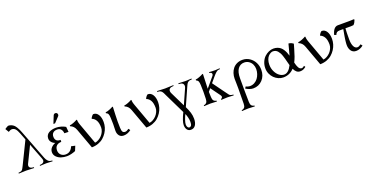

<svg xmlns="http://www.w3.org/2000/svg" viewBox="-29 -1797 6020 3095"><g transform="rotate(-20 2981.5 -249.5)"><path d="M87.4 -687.5 51.3 -749Q86.9 -773.4 109.9 -783.7Q139.6 -783.7 164.6 -772.9Q189.5 -762.2 206.3 -746.8Q223.1 -731.4 239.5 -704.8Q255.9 -678.2 265.9 -656.2Q275.9 -634.3 289.1 -600.1L481.4 -100.1Q494.6 -64.9 519 -39.6Q538.6 -19 567.4 -16.6L589.4 -14.6V0Q525.4 -4.9 481.4 -4.9Q450.2 -4.9 374 0V-14.6L395 -16.6Q427.2 -19.5 442.9 -39.6Q460 -60.5 444.8 -100.1L338.9 -375L205.1 -100.1Q186.5 -62 203.6 -39.6Q219.7 -19.5 252 -16.6L272.9 -14.6V0Q191.4 -4.9 136.2 -4.9Q91.3 -4.9 9.8 0V-14.6L30.8 -16.6Q63 -19.5 78.6 -39.6Q87.4 -50.3 112.3 -100.1L298.3 -481L252.4 -600.1Q229.5 -659.7 205.6 -685.1Q181.6 -710.4 145 -710.4Q122.6 -710.4 87.4 -687.5Z M836.4 -561.5H807.6L859.9 -691.4Q862.8 -698.7 868.2 -704.1Q878.4 -714.4 894 -714.4Q910.2 -714.4 920.7 -704.1Q931.2 -693.8 931.2 -678.2Q931.2 -662.1 922.9 -653.8ZM731.4 -263.7Q686 -247.6 657.2 -215.1Q628.4 -182.6 628.4 -139.2Q628.4 -94.2 660.2 -61Q691.9 -27.8 738.3 -12.7Q784.7 2.4 836.9 2.4Q874 2.4 915.8 -8.1Q957.5 -18.6 985.8 -31.2Q1010.7 -86.4 1018.6 -111.3L951.7 -126Q936.5 -83.5 905 -57.6Q873.5 -31.7 827.6 -31.7Q778.8 -31.7 747.6 -61.5Q716.3 -91.3 716.3 -139.2Q716.3 -190.4 745.8 -218.5Q775.4 -246.6 828.1 -246.6V-280.8Q782.7 -278.8 759.3 -301.5Q735.8 -324.2 735.8 -367.7Q735.8 -410.2 761.7 -433.3Q787.6 -456.5 831.1 -456.5Q872.1 -456.5 895.3 -431.4Q918.5 -406.2 922.4 -359.9L992.7 -357.9Q987.8 -394 984.9 -446.3Q953.6 -465.8 909.7 -478.3Q865.7 -490.7 825.2 -490.7Q790.5 -490.7 759.8 -483.9Q729 -477.1 703.4 -463.1Q677.7 -449.2 662.8 -424.8Q647.9 -400.4 647.9 -368.2Q647.9 -333 671.1 -304.9Q694.3 -276.9 731.4 -263.7Z M1261.7 5.4 1136.2 -338.4Q1121.6 -378.9 1099.9 -400.6Q1078.1 -422.4 1047.9 -434.6V-449.2Q1077.1 -452.1 1114.5 -466.6Q1151.9 -481 1181.2 -498L1188 -490.7Q1187.5 -482.9 1188.2 -474.6Q1189 -466.3 1191.2 -456.1Q1193.4 -445.8 1195.3 -438.5Q1197.3 -431.2 1201.7 -418.2Q1206.1 -405.3 1208.3 -398.9Q1210.4 -392.6 1216.3 -377Q1222.2 -361.3 1224.1 -355.5L1335.9 -47.9Q1366.2 -50.8 1397.9 -68.8Q1429.7 -86.9 1454.6 -113.3Q1479.5 -139.6 1495.4 -174.6Q1511.2 -209.5 1511.2 -243.2Q1511.2 -323.7 1485.4 -368.2Q1459.5 -412.6 1417.5 -426.8V-434.6Q1424.8 -451.2 1440.7 -470.9Q1456.5 -490.7 1467.3 -490.7Q1518.1 -490.7 1548.8 -442.1Q1579.6 -393.6 1579.6 -313.5Q1579.6 -269 1566.7 -224.4Q1553.7 -179.7 1526.9 -138.2Q1500 -96.7 1463.1 -64.7Q1426.3 -32.7 1374 -13.7Q1321.8 5.4 1261.7 5.4Z M1711.9 -224.6Q1711.9 -237.3 1711.4 -255.9Q1710.9 -274.4 1710.2 -298.8Q1709.5 -323.2 1709 -335.9Q1708 -379.9 1698.5 -402.1Q1689 -424.3 1662.6 -434.6V-449.2Q1691.9 -452.1 1729.2 -466.6Q1766.6 -481 1795.9 -498L1802.7 -490.7Q1798.8 -428.7 1796.9 -357.9Q1796.4 -344.2 1795.2 -301.3Q1793.9 -258.3 1793.9 -244.1Q1793.9 -206.1 1795.9 -134.8Q1797.4 -86.9 1809.8 -66.7Q1822.3 -46.4 1853 -46.4Q1879.4 -46.4 1917 -74.2L1938 -44.9Q1913.1 -24.4 1879.9 -11Q1846.7 2.4 1812.5 2.4Q1761.2 2.4 1735.1 -31.5Q1709 -65.4 1709 -115.2Q1709 -140.1 1710.4 -176.3Q1711.9 -212.4 1711.9 -224.6Z M2195.8 5.4 2070.3 -338.4Q2055.7 -378.9 2033.9 -400.6Q2012.2 -422.4 1981.9 -434.6V-449.2Q2011.2 -452.1 2048.6 -466.6Q2085.9 -481 2115.2 -498L2122.1 -490.7Q2121.6 -482.9 2122.3 -474.6Q2123 -466.3 2125.2 -456.1Q2127.4 -445.8 2129.4 -438.5Q2131.3 -431.2 2135.7 -418.2Q2140.1 -405.3 2142.3 -398.9Q2144.5 -392.6 2150.4 -377Q2156.2 -361.3 2158.2 -355.5L2270 -47.9Q2300.3 -50.8 2332 -68.8Q2363.8 -86.9 2388.7 -113.3Q2413.6 -139.6 2429.4 -174.6Q2445.3 -209.5 2445.3 -243.2Q2445.3 -323.7 2419.4 -368.2Q2393.6 -412.6 2351.6 -426.8V-434.6Q2358.9 -451.2 2374.8 -470.9Q2390.6 -490.7 2401.4 -490.7Q2452.1 -490.7 2482.9 -442.1Q2513.7 -393.6 2513.7 -313.5Q2513.7 -269 2500.7 -224.4Q2487.8 -179.7 2460.9 -138.2Q2434.1 -96.7 2397.2 -64.7Q2360.4 -32.7 2308.1 -13.7Q2255.9 5.4 2195.8 5.4Z M2840.8 -25.4V-25.9L2669.9 -377.4Q2667.5 -382.3 2660.6 -397.2Q2653.8 -412.1 2651.1 -417Q2648.4 -421.9 2641.8 -433.1Q2635.3 -444.3 2630.4 -448.5Q2625.5 -452.6 2617.7 -459Q2609.9 -465.3 2600.8 -468Q2591.8 -470.7 2580.6 -471.7L2557.6 -473.6V-488.3Q2644 -482.9 2694.3 -482.9Q2750.5 -482.9 2837.9 -488.3V-474.1L2814.5 -472.2Q2772.9 -468.8 2758.5 -442.6Q2744.1 -416.5 2762.7 -377.4L2886.2 -124L2999 -377.4Q3016.1 -415 3002 -441.9Q2987.8 -468.8 2947.3 -472.2L2923.8 -474.1V-488.3Q3011.2 -482.9 3049.8 -482.9Q3062 -482.9 3149.4 -488.3V-473.6L3126 -471.7Q3118.2 -471.2 3110.8 -469.2Q3103.5 -467.3 3098.1 -465.3Q3092.8 -463.4 3086.9 -458.5Q3081.1 -453.6 3077.6 -451.4Q3074.2 -449.2 3069.1 -441.7Q3064 -434.1 3062 -431.4Q3060.1 -428.7 3055.2 -418.7Q3050.3 -408.7 3049.1 -406.2Q3047.9 -403.8 3042.5 -391.8Q3037.1 -379.9 3036.1 -377.4L2905.8 -85Q2936.5 -22.9 2952.1 28.1Q2967.8 79.1 2967.8 135.7Q2967.8 202.6 2940.2 244.1Q2912.6 285.6 2860.8 285.6Q2820.8 285.6 2797.6 255.6Q2774.4 225.6 2774.4 175.8Q2774.4 109.9 2840.8 -25.4ZM2808.6 178.2Q2808.6 206.1 2820.6 223.9Q2832.5 241.7 2850.1 241.7Q2869.1 241.7 2881.8 223.4Q2894.5 205.1 2894.5 162.6Q2894.5 124 2883.5 82Q2872.6 40 2861.3 15.6Q2843.8 48.8 2826.2 98.4Q2808.6 147.9 2808.6 178.2Z M3188.5 0V-14.6Q3222.2 -19.5 3237.8 -39.6Q3253.4 -59.6 3254.4 -100.1Q3257.3 -193.8 3257.3 -219.7Q3257.3 -223.1 3254.4 -335.9Q3253.4 -379.9 3243.7 -402.1Q3233.9 -424.3 3207.5 -434.6V-449.2Q3236.8 -452.1 3274.4 -466.6Q3312 -481 3341.3 -498L3348.1 -490.7Q3343.8 -417.5 3342.3 -335.4Q3339.8 -260.7 3339.4 -243.7L3480 -410.6Q3490.2 -422.4 3491.9 -435.1Q3493.7 -447.8 3488.3 -455.1Q3479 -470.7 3454.1 -473.1L3450.7 -473.6V-488.3Q3499.5 -483.4 3556.2 -483.4Q3586.9 -483.4 3632.3 -488.3V-473.6L3611.8 -472.2Q3587.9 -470.7 3563.5 -449.2Q3539.1 -427.7 3506.3 -388.7L3434.6 -303.2L3582 -100.1Q3613.3 -57.1 3627 -39.6Q3643.1 -19.5 3675.3 -16.6L3696.3 -14.6V0Q3614.7 -4.9 3587.9 -4.9Q3551.3 -4.9 3483.4 0V-14.6Q3496.6 -17.1 3506.3 -33.2Q3516.6 -49.3 3496.1 -77.6L3379.4 -237.8L3339.4 -190.4Q3339.4 -184.6 3340.6 -148.9Q3341.8 -113.3 3342.3 -100.1Q3343.3 -59.6 3358.9 -39.6Q3374.5 -19.5 3408.2 -14.6V0Q3344.7 -4.9 3298.3 -4.9Q3252 -4.9 3188.5 0Z M3906.7 -40.5 3926.8 -69.8Q3936.5 -63 3958.5 -56.9Q3980.5 -50.8 3996.1 -50.8Q4037.1 -50.8 4072.8 -70.3Q4108.4 -89.8 4132.1 -121.6Q4155.8 -153.3 4169.2 -193.6Q4182.6 -233.9 4182.6 -275.9Q4182.6 -317.4 4166 -354.2Q4149.4 -391.1 4114.7 -415.8Q4080.1 -440.4 4034.7 -440.4Q3965.8 -440.4 3926 -385.5Q3886.2 -330.6 3886.2 -224.1V-56.2L3886.7 -0.5Q3887.7 132.3 3889.2 183.1Q3890.1 223.6 3905.5 243.7Q3920.9 263.7 3955.1 268.6V283.2Q3891.6 278.3 3845.2 278.3Q3798.8 278.3 3735.4 283.2V268.6Q3769 263.7 3784.9 243.7Q3800.8 223.6 3801.3 183.1Q3804.2 56.2 3804.2 -83Q3804.2 -147.5 3802.7 -185.8Q3801.3 -224.1 3801.3 -244.1Q3801.3 -295.4 3816.2 -340.1Q3831.1 -384.8 3858.6 -418.5Q3886.2 -452.1 3928.2 -471.4Q3970.2 -490.7 4022 -490.7Q4089.8 -490.7 4144.3 -453.9Q4198.7 -417 4227.1 -359.6Q4255.4 -302.2 4255.4 -237.3Q4255.4 -132.3 4191.9 -64.9Q4128.4 2.4 4033.7 2.4Q4002 2.4 3966.6 -10.7Q3931.2 -23.9 3906.7 -40.5Z M4811 -483.4H4817.9Q4836.9 -481.9 4855.5 -473.9Q4874 -465.8 4883.3 -458.5L4892.1 -451.2Q4888.7 -439.9 4868.4 -368.9Q4848.1 -297.9 4831.5 -251.5Q4814.9 -205.1 4793.5 -163.6Q4800.8 -133.3 4807.6 -112.8Q4814.5 -92.3 4824.5 -73.7Q4834.5 -55.2 4848.1 -45.9Q4861.8 -36.6 4878.9 -36.6Q4884.8 -36.6 4891.8 -39.6Q4898.9 -42.5 4902.6 -44.7Q4906.2 -46.9 4914.8 -53.2Q4923.3 -59.6 4923.8 -60.1L4938.5 -36.6Q4913.6 -17.1 4891.4 -7.3Q4869.1 2.4 4838.9 2.4Q4802.7 2.4 4777.8 -18.6Q4752.9 -39.6 4734.4 -78.6Q4659.7 2.4 4548.8 2.4Q4507.3 2.4 4466.6 -15.6Q4425.8 -33.7 4394.3 -64.7Q4362.8 -95.7 4343.3 -140.1Q4323.7 -184.6 4323.7 -233.9Q4323.7 -292.5 4345 -342.5Q4366.2 -392.6 4399.9 -424.1Q4433.6 -455.6 4473.6 -473.1Q4513.7 -490.7 4553.2 -490.7Q4589.8 -490.7 4620.6 -479.7Q4651.4 -468.8 4672.6 -451.2Q4693.8 -433.6 4711.2 -407Q4728.5 -380.4 4739.7 -353.8Q4751 -327.1 4760.7 -293.5Q4772 -331.1 4788.3 -396.2Q4804.7 -461.4 4811 -483.4ZM4578.1 -36.6Q4652.3 -36.6 4708.5 -150.4Q4702.1 -171.9 4693.1 -207.8Q4684.1 -243.7 4677.5 -268.1Q4670.9 -292.5 4660.6 -323.5Q4650.4 -354.5 4639.2 -374.8Q4627.9 -395 4612.5 -413.8Q4597.2 -432.6 4576.4 -441.9Q4555.7 -451.2 4530.8 -451.2Q4512.2 -451.2 4491.2 -440.2Q4470.2 -429.2 4450.2 -408.2Q4430.2 -387.2 4417.2 -350.1Q4404.3 -313 4404.3 -267.1Q4404.3 -203.6 4430.2 -149.9Q4456.1 -96.2 4495.8 -66.4Q4535.6 -36.6 4578.1 -36.6Z M5179.2 5.4 5053.7 -338.4Q5039.1 -378.9 5017.3 -400.6Q4995.6 -422.4 4965.3 -434.6V-449.2Q4994.6 -452.1 5032 -466.6Q5069.3 -481 5098.6 -498L5105.5 -490.7Q5105 -482.9 5105.7 -474.6Q5106.4 -466.3 5108.6 -456.1Q5110.8 -445.8 5112.8 -438.5Q5114.7 -431.2 5119.1 -418.2Q5123.5 -405.3 5125.7 -398.9Q5127.9 -392.6 5133.8 -377Q5139.6 -361.3 5141.6 -355.5L5253.4 -47.9Q5283.7 -50.8 5315.4 -68.8Q5347.2 -86.9 5372.1 -113.3Q5397 -139.6 5412.8 -174.6Q5428.7 -209.5 5428.7 -243.2Q5428.7 -323.7 5402.8 -368.2Q5377 -412.6 5335 -426.8V-434.6Q5342.3 -451.2 5358.2 -470.9Q5374 -490.7 5384.8 -490.7Q5435.5 -490.7 5466.3 -442.1Q5497.1 -393.6 5497.1 -313.5Q5497.1 -269 5484.1 -224.4Q5471.2 -179.7 5444.3 -138.2Q5417.5 -96.7 5380.6 -64.7Q5343.8 -32.7 5291.5 -13.7Q5239.3 5.4 5179.2 5.4Z M5799.3 2.4Q5743.7 2.4 5714.4 -38.1Q5685.1 -78.6 5685.1 -140.6Q5685.1 -154.8 5686.3 -171.6Q5687.5 -188.5 5690.2 -209.7Q5692.9 -231 5694.8 -246.3Q5696.8 -261.7 5701.4 -288.1Q5706.1 -314.5 5708 -325.9Q5710 -337.4 5715.3 -366Q5720.7 -394.5 5721.7 -400.4H5661.6Q5628.9 -400.4 5611.6 -389.4Q5594.2 -378.4 5585.4 -350.1L5550.8 -360.8Q5583 -488.3 5661.6 -488.3H5850.1V-400.4H5758.3Q5753.4 -342.3 5753.4 -214.4Q5753.4 -136.7 5775.4 -91.6Q5797.4 -46.4 5836.9 -46.4Q5862.8 -46.4 5898.9 -74.2L5921.9 -44.9Q5897.9 -24.4 5865.5 -11Q5833 2.4 5799.3 2.4ZM5850.1 -400.4V-488.3Q5894.5 -488.3 5933.6 -491.2L5943.4 -481.9Q5936.5 -460.4 5924.3 -438.7Q5912.1 -417 5897 -403.8Q5881.8 -400.4 5850.1 -400.4Z"/></g></svg>

Font: Flanker
Style: Regular
Weight: 400
Designer: Flanker
Foundry: Flanker
Version: Version 2.027